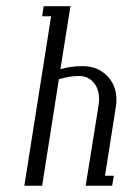

<svg xmlns="http://www.w3.org/2000/svg" viewBox="-20 -596 409 616"><path d="M58.1 0 144 -543.9H115.2L120.1 -576.2H206.1L173.8 -374Q206.5 -383.8 245.1 -383.8Q292.5 -383.8 323 -353.3Q353.5 -322.8 353.5 -276.4Q353.5 -266.1 352.1 -255.9L316.9 -32.2H345.2L339.8 0H254.9L295.9 -255.9Q297.9 -270.5 297.9 -277.3Q297.9 -310.5 280.3 -331.3Q262.7 -352.1 232.9 -352.1Q203.1 -352.1 168.9 -341.8L115.2 0Z"/></svg>

Font: Gawaa
Style: Italic
Weight: 400
Designer: T. Christopher White
Version: Version 1.0